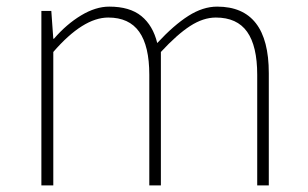

<svg xmlns="http://www.w3.org/2000/svg" viewBox="-20 -560 929 580"><path d="M105 -527H135L141 -443H143Q181 -487 225 -513.5Q269 -540 310 -540Q372 -540 407 -511.5Q442 -483 455 -430Q505 -484 549 -512Q593 -540 636 -540Q792 -540 792 -339V0H757V-334Q757 -421 726.5 -464Q696 -507 632 -507Q594 -507 554.5 -481.5Q515 -456 466 -403V0H431V-334Q431 -421 400.5 -464Q370 -507 307 -507Q231 -507 141 -403V0H105Z"/></svg>

Font: Merged Yaku Han JP Thin
Style: Regular
Weight: 250
Designer: Ryoko NISHIZUKA 西塚涼子 (kana, bopomofo & ideographs); Paul D. Hunt (Latin, Greek & Cyrillic); Sandoll Communications 산돌커뮤니
Foundry: Adobe
Version: Version 2.004